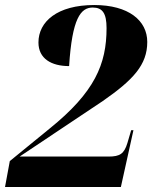

<svg xmlns="http://www.w3.org/2000/svg" viewBox="-37 -744 606 764"><path d="M-17 0H444L494 -226H485L470 -175C457 -132 440 -121 395 -121H41L372 -342C493 -426 549 -486 549 -577C549 -662 475 -724 338 -724C191 -724 116 -658 116 -575C116 -511 167 -481 238 -481C250 -671 284 -714 332 -714C371 -714 387 -691 387 -632C387 -489 340 -377 160 -232L2 -103Z"/></svg>

Font: Noto Serif Display SemiCondensed ExtraBold
Style: Italic
Weight: 800
Width: 4
Italic angle: -12°
Designer: Monotype Design Team
Foundry: Monotype Imaging Inc.
Version: Version 2.009